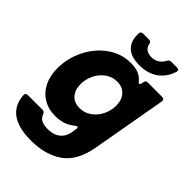

<svg xmlns="http://www.w3.org/2000/svg" viewBox="-276 -879 1203 1203"><g transform="rotate(45 325.0 -277.5)"><path d="M0 41V38Q0 20 19 20H149Q166 20 172 37Q181 62 201.5 72.5Q222 83 256 83Q310 83 340.5 58Q371 33 378 -5L384 -43L385 -50Q385 -60 378 -60Q372 -60 364 -53Q335 -29 303.5 -18.5Q272 -8 233 -8Q172 -8 126 -36Q80 -64 55.5 -114Q31 -164 31 -229Q31 -318 71 -399Q111 -480 180.5 -529.5Q250 -579 334 -579Q373 -579 401 -568.5Q429 -558 448 -534Q455 -524 462 -524Q469 -524 472 -537L474 -549Q477 -567 495 -567H623Q633 -567 638 -561Q643 -555 641 -545L553 -48Q528 92 444.5 150Q361 208 235 208Q12 208 0 41ZM458 -325Q458 -375 430.5 -405.5Q403 -436 356 -436Q313 -436 278 -411Q243 -386 223.5 -345.5Q204 -305 204 -261Q204 -212 231 -181.5Q258 -151 306 -151Q349 -151 384 -176Q419 -201 438.5 -241Q458 -281 458 -325ZM237 -733V-744Q238 -763 258 -763H311Q328 -763 331 -744Q336 -719 354 -707Q372 -695 398 -695Q426 -695 448 -708.5Q470 -722 483 -747Q490 -763 506 -763H558Q569 -763 573.5 -757.5Q578 -752 575 -742Q555 -678 505.5 -642Q456 -606 382 -606Q308 -606 272.5 -639Q237 -672 237 -733Z"/></g></svg>

Font: Open Sauce Two Black Italic
Style: Regular
Weight: 900
Italic angle: -10°
Designer: Alfredo Marco Pradil
Foundry: Creative Sauce Fz LLC
Version: Version 1.477